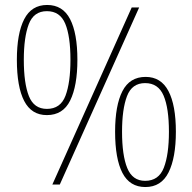

<svg xmlns="http://www.w3.org/2000/svg" viewBox="-20 -744 776 774"><path d="M169 -280Q107 -280 77.5 -337Q48 -394 48 -503Q48 -609 77.5 -666.5Q107 -724 170 -724Q233 -724 262.5 -667Q292 -610 292 -503Q292 -398 263 -339Q234 -280 169 -280ZM191 0 511 -714H541L221 0ZM169 -305Q224 -305 244 -358Q264 -411 264 -503Q264 -598 243 -648.5Q222 -699 169 -699Q116 -699 96 -646.5Q76 -594 76 -503Q76 -408 96.5 -356.5Q117 -305 169 -305ZM566 10Q503 10 473.5 -47Q444 -104 444 -213Q444 -319 473.5 -376.5Q503 -434 567 -434Q629 -434 659 -377Q689 -320 689 -213Q689 -108 659.5 -49Q630 10 566 10ZM565 -15Q620 -15 640.5 -68Q661 -121 661 -213Q661 -308 639.5 -358.5Q618 -409 565 -409Q512 -409 492 -356.5Q472 -304 472 -213Q472 -118 493 -66.5Q514 -15 565 -15Z"/></svg>

Font: Noto Serif Tamil Condensed Thin
Style: Regular
Weight: 100
Width: 3
Designer: Indian Type Foundry, Tom Grace, and the Monotype Design Team
Foundry: Monotype Imaging Inc.
Version: Version 2.004; ttfautohint (v1.8.4.7-5d5b)